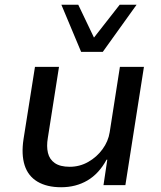

<svg xmlns="http://www.w3.org/2000/svg" viewBox="-20 -778 676 807"><path d="M237 9Q177 9 137.5 -14.5Q98 -38 83.5 -83.5Q69 -129 79 -194L127 -497H228L181 -198Q175 -163 181.5 -135.5Q188 -108 210.5 -92.5Q233 -77 273 -77Q315 -77 351 -97.5Q387 -118 411 -151Q435 -184 441 -222L484 -497H585L507 0H415L431 -107H428Q396 -48 347.5 -19.5Q299 9 237 9ZM321 -560 238 -758H309L375 -620L483 -758H554L412 -560Z"/></svg>

Font: Nunito Sans 7pt Medium
Style: Italic
Weight: 500
Italic angle: -9°
Designer: Vernon Adams
Foundry: Vernon Adams
Version: Version 3.101;gftools[0.9.27]